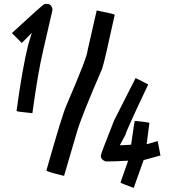

<svg xmlns="http://www.w3.org/2000/svg" viewBox="-20 -901 874 957"><path d="M207.5 -881.3H215.3Q237.8 -881.3 241.7 -852.1L194.8 -647.9Q169.4 -541.5 141.6 -337.9L140.1 -336.9H139.2Q62.5 -344.2 62.5 -348.1Q90.3 -555.2 120.6 -678.2L138.7 -737.8L89.4 -687.5H87.9L40 -735.4V-736.8Q194.8 -879.4 200.2 -879.9ZM463.9 -848.6Q551.8 -831.1 551.8 -827.1Q500.5 -590.8 488.8 -557.6Q381.3 -310.1 361.8 -237.3L299.3 -24.4Q211.4 -45.4 211.4 -51.8Q289.6 -327.6 311 -376Q416.5 -620.1 416.5 -649.4L461.9 -848.6ZM656.7 -511.7 718.8 -480Q605.5 -241.7 605.5 -229.5L577.1 -176.8L627.4 -179.2L633.8 -180.7Q649.4 -293 651.9 -298.3Q724.6 -291.5 724.6 -288.1L710.9 -182.1L766.1 -197.8L779.8 -126L695.8 -103L646.5 35.6Q583.5 12.7 580.6 8.8L618.7 -100.1H617.7Q556.6 -96.2 506.8 -96.2Q482.9 -105 482.9 -123V-127Q482.9 -134.8 548.8 -300.8L655.8 -511.7Z"/></svg>

Font: ww_drahtTSB
Style: Regular
Weight: 400
Designer: Dr. Wolfgang Wiebecke
Version: Version 1.06 May 21, 2010, initial release